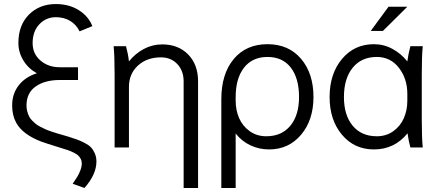

<svg xmlns="http://www.w3.org/2000/svg" viewBox="-20 -728 2162 948"><path d="M255.9 -643.1Q207 -643.1 174.1 -607.9Q141.1 -572.8 141.1 -515.1Q141.1 -462.4 179.7 -429.2Q218.3 -396 274.9 -396H365.2V-333H274.9Q202.1 -333 156.5 -301.3Q110.8 -269.5 110.8 -207Q110.8 -191.9 114.5 -178.2Q118.2 -164.6 123.3 -153.8Q128.4 -143.1 138.7 -132.8Q148.9 -122.6 157.2 -115.7Q165.5 -108.9 181.2 -101.1Q196.8 -93.3 206.3 -88.9Q215.8 -84.5 235.1 -78.1Q254.4 -71.8 264.2 -68.8Q273.9 -65.9 294.4 -60.1Q310.1 -55.7 317.9 -53.2Q345.7 -44.4 361.1 -38.8Q376.5 -33.2 397.5 -22.5Q418.5 -11.7 429.2 -0.5Q439.9 10.7 448 29.1Q456.1 47.4 456.1 69.8Q456.1 132.8 397 200.2L338.9 179.2Q353 158.7 361.3 145.3Q369.6 131.8 376.7 113.3Q383.8 94.7 383.8 79.1Q383.8 66.4 378.4 56.2Q373 45.9 365 38.8Q356.9 31.7 342.3 24.7Q327.6 17.6 314.9 13.2Q302.2 8.8 282.2 2.9Q199.7 -22.5 182.6 -29.3Q91.3 -64.5 59.6 -122.6Q40 -158.7 40 -207Q40 -265.6 72.8 -307.1Q105.5 -348.6 162.1 -366.2Q120.1 -389.2 95.5 -429.4Q70.8 -469.7 70.8 -516.1Q70.8 -603.5 122.8 -655.8Q174.8 -708 255.9 -708Q320.3 -708 368.4 -678.2Q416.5 -648.4 436 -599.1L373 -573.2Q356.4 -606.9 326.2 -625Q295.9 -643.1 255.9 -643.1Z M541 -500H602.1Q612.3 -462.9 616.7 -424.8Q647.5 -463.4 689.9 -486.1Q732.4 -508.8 780.8 -508.8Q860.8 -508.8 909.4 -458.7Q958 -408.7 958 -326.2V200.2H886.7V-326.2Q886.7 -378.4 855.5 -411.6Q824.2 -444.8 774.9 -444.8Q705.1 -444.8 660.9 -404.1Q616.7 -363.3 616.7 -298.8V0H545.9V-359.9Q545.9 -455.1 541 -500Z M1143.6 -249V-231Q1143.6 -184.1 1160.6 -144.8Q1177.7 -105.5 1212.9 -80.3Q1248 -55.2 1294.9 -55.2Q1370.6 -55.2 1413.6 -107.2Q1456.5 -159.2 1456.5 -249Q1456.5 -341.3 1416 -394Q1375.5 -446.8 1300.8 -446.8Q1226.1 -446.8 1184.8 -393.8Q1143.6 -340.8 1143.6 -249ZM1300.8 -509.8Q1405.3 -509.8 1466.6 -437.5Q1527.8 -365.2 1527.8 -249Q1527.8 -135.3 1466.6 -62.7Q1405.3 9.8 1308.6 9.8Q1259.3 9.8 1216.3 -10.5Q1173.3 -30.8 1143.6 -68.8V200.2H1072.8V-237.8Q1072.8 -363.3 1134 -436.5Q1195.3 -509.8 1300.8 -509.8Z M1607.4 -249Q1607.4 -363.8 1668.5 -436.8Q1729.5 -509.8 1826.2 -509.8Q1875 -509.8 1917.7 -486.6Q1960.4 -463.4 1991.2 -424.8Q1996.1 -461.9 2006.3 -500H2067.4Q2062.5 -455.1 2062.5 -359.9V-140.1Q2062.5 -44.9 2067.4 0H2006.3Q1998 -28.8 1992.2 -69.8Q1927.7 9.8 1826.2 9.8Q1729.5 9.8 1668.5 -62.7Q1607.4 -135.3 1607.4 -249ZM1991.2 -231V-264.2Q1991.2 -339.8 1949.5 -393.3Q1907.7 -446.8 1840.3 -446.8Q1764.6 -446.8 1721.4 -393.6Q1678.2 -340.3 1678.2 -249Q1678.2 -159.2 1721.4 -107.2Q1764.6 -55.2 1840.3 -55.2Q1887.2 -55.2 1922.1 -80.3Q1957 -105.5 1974.1 -144.8Q1991.2 -184.1 1991.2 -231ZM1898.4 -694.8H1991.2L1870.6 -575.2H1810.5Z"/></svg>

Font: LT Superior
Style: Regular
Weight: 400
Designer: Daniel Lyons
Foundry: LyonsType
Version: Version 1.000